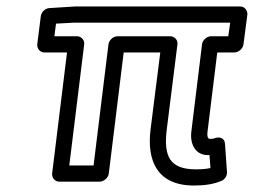

<svg xmlns="http://www.w3.org/2000/svg" viewBox="-20 -536 784 593"><path d="M194 -25 240 -399C242 -414 229 -424 218 -424H148L153 -463L208 -466H691L685 -424H632C617 -424 605 -410 604 -399L571 -130C566 -90 584 -57 622 -57H627L630 -17C616 -14 603 -13 585 -13C504 -13 485 -53 495 -136L528 -399C530 -414 517 -424 506 -424H343C328 -424 316 -410 315 -399L269 -25ZM141 0C140 11 148 25 163 25H288C299 25 314 15 316 0L362 -374H475L445 -136C433 -39 466 37 579 37C612 37 639 33 663 23C674 19 682 7 681 -5L675 -91C674 -112 656 -113 646 -110C637 -107 634 -107 629 -107C627 -107 618 -106 621 -130L651 -374H704C715 -374 730 -384 732 -399L744 -491C745 -502 737 -516 722 -516H214H212L132 -511C120 -510 108 -500 106 -486L95 -399C94 -388 102 -374 117 -374H187Z"/></svg>

Font: Falling Sky
Style: ExtOuObl
Weight: 400
Designer: Paul D. Hunt
Foundry: Adobe Systems Incorporated
Version: Version 1.02